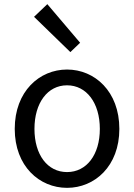

<svg xmlns="http://www.w3.org/2000/svg" viewBox="-20 -892 646 925"><path d="M303 13C436 13 555 -91 555 -271C555 -452 436 -557 303 -557C170 -557 51 -452 51 -271C51 -91 170 13 303 13ZM303 -63C209 -63 146 -146 146 -271C146 -396 209 -481 303 -481C397 -481 461 -396 461 -271C461 -146 397 -63 303 -63ZM319 -641 366 -686 208 -872 144 -811Z"/></svg>

Font: Source Han Sans TC
Style: Regular
Weight: 400
Designer: Ryoko NISHIZUKA 西塚涼子 (kana, bopomofo & ideographs); Paul D. Hunt (Latin, Greek & Cyrillic); Sandoll Communications 산돌커뮤니
Foundry: Adobe
Version: Version 2.002;hotconv 1.0.116;makeotfexe 2.5.65601